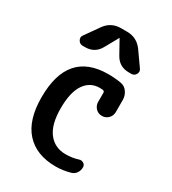

<svg xmlns="http://www.w3.org/2000/svg" viewBox="-187 -865 875 975"><g transform="rotate(30 250.0 -378.0)"><path d="M294.9 9.8Q181.6 9.8 119.6 -58.1Q57.6 -126 57.6 -259.8Q57.6 -529.3 292 -530.3Q331.1 -530.3 367.2 -524.4Q392.6 -520.5 407.2 -499.5Q421.9 -478.5 421.9 -453.1V-382.8Q421.9 -360.4 406.7 -345.2Q391.6 -330.1 369.6 -330.1Q347.7 -330.1 333 -345.7Q318.4 -361.3 318.4 -382.8V-436.5Q318.4 -444.3 308.6 -447.3Q302.7 -448.2 290 -448.2Q234.4 -448.2 202.1 -400.9Q169.9 -353.5 169.9 -259.8Q169.9 -164.1 207 -116.7Q244.1 -69.3 307.6 -69.3Q346.7 -69.3 379.9 -80.1Q393.6 -85 405.8 -77.6Q418 -70.3 418 -55.7Q418 -37.1 407.7 -22Q397.5 -6.8 378.9 -2Q336.9 9.8 294.9 9.8ZM267.6 -764.6Q324.2 -764.6 358.4 -718.8L417 -635.7Q427.7 -622.1 419.4 -606Q411.1 -589.8 392.6 -589.8H377.9Q321.3 -589.8 293.9 -639.6L251 -716.8Q251 -717.8 250 -717.8Q249 -717.8 249 -716.8L206.1 -639.6Q178.7 -589.8 122.1 -589.8H107.4Q89.8 -589.8 81.1 -606Q72.3 -622.1 83 -635.7L141.6 -718.8Q174.8 -764.6 232.4 -764.6Z"/></g></svg>

Font: Rounded Mgen+ 1mn medium
Style: Regular
Weight: 500
Designer: [Source Han Sans]
Ryoko NISHIZUKA  (kana & ideographs); Paul D. Hunt (Latin, Greek & Cyrillic); Wenlong ZHANG  (bopomofo
Version: Version 1.059.20150602